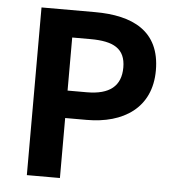

<svg xmlns="http://www.w3.org/2000/svg" viewBox="-49 -700 685 746"><g transform="rotate(5 293.5 -327.0)"><path d="M83 0H212V-234H296C438 -234 547 -302 547 -449C547 -603 438 -654 292 -654H83ZM283 -548C373 -548 420 -523 420 -449C420 -377 376 -341 287 -341H212V-548Z"/></g></svg>

Font: Source Sans Pro SemBd
Style: Regular
Weight: 700
Designer: Paul D. Hunt
Foundry: Adobe Systems Incorporated
Version: Version 2.020;PS 2.0;hotconv 1.0.86;makeotf.lib2.5.63406